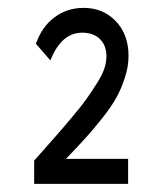

<svg xmlns="http://www.w3.org/2000/svg" viewBox="-20 -777 413 480"><path d="M300.3 -317.4H65.4V-375.5Q102.1 -417 116.2 -432.9Q130.4 -448.7 157.7 -481.2Q185.1 -513.7 196 -529.3Q207 -544.9 221.4 -567.4Q235.8 -589.8 241 -606Q246.1 -622.1 246.1 -636.2Q246.1 -663.1 230 -679.2Q213.9 -695.3 185.5 -695.3Q133.3 -695.3 106 -626L69.8 -667.5Q84.5 -710 116 -733.6Q147.5 -757.3 189 -757.3Q237.8 -757.3 269.5 -724.1Q301.3 -690.9 301.3 -637.2Q301.3 -611.3 292.7 -584.5Q284.2 -557.6 272 -534.9Q259.8 -512.2 237.1 -483.4Q214.4 -454.6 195.3 -433.6Q176.3 -412.6 145 -379.9H300.3Z"/></svg>

Font: Oxygen
Style: Regular
Weight: 400
Designer: Vernon Adams
Foundry: Vernon Adams
Version: Version Release 0.2.3 webfont; ttfautohint (v0.93.3-1d66) -l